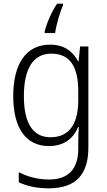

<svg xmlns="http://www.w3.org/2000/svg" viewBox="-20 -785 581 1045"><path d="M323 -756V-765H291C260 -721 234 -658 223 -613V-605H280C285 -646 307 -722 323 -756ZM252 -542C122 -542 52 -437 52 -262C52 -84 124 10 246 10C324 10 378 -27 405 -94H409C407 -64 406 -35 406 -8V24C406 133 354 192 247 192C184 192 128 176 82 152V207C127 228 179 240 246 240C397 240 461 160 461 18V-532H416L408 -452H405C375 -507 328 -542 252 -542ZM259 -493C365 -493 406 -417 406 -287V-241C406 -126 368 -38 255 -38C160 -38 110 -113 110 -262C110 -407 158 -493 259 -493Z"/></svg>

Font: Noto Sans Telugu SemiCondensed Light
Style: Regular
Weight: 300
Width: 4
Designer: Jelle Bosma - Monotype Design Team
Foundry: Monotype Imaging Inc.
Version: Version 2.005